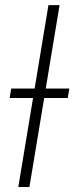

<svg xmlns="http://www.w3.org/2000/svg" viewBox="-20 -748 297 768"><path d="M218.3 -727.5 97.7 0H53.2L173.8 -727.5ZM18.6 -356 24.9 -394H257.3L251 -356Z"/></svg>

Font: Inter Display ExtraLight
Style: Italic
Weight: 200
Italic angle: -9.39999°
Designer: Rasmus Andersson
Foundry: rsms
Version: Version 4.000;git-a52131595